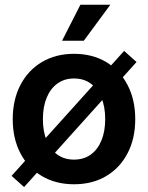

<svg xmlns="http://www.w3.org/2000/svg" viewBox="-20 -758 619 802"><path d="M289.1 11.7Q212.9 11.7 155 -22.5Q97.2 -56.6 65.2 -117.9Q33.2 -179.2 33.2 -260.3Q33.2 -341.3 65.2 -402.8Q97.2 -464.4 155 -498.8Q212.9 -533.2 289.1 -533.2Q366.2 -533.2 423.6 -498.8Q481 -464.4 512.9 -402.8Q544.9 -341.3 544.9 -260.3Q544.9 -179.2 512.9 -117.9Q481 -56.6 423.6 -22.5Q366.2 11.7 289.1 11.7ZM289.1 -91.3Q330.1 -91.3 359.1 -112.3Q388.2 -133.3 403.8 -171.4Q419.4 -209.5 419.4 -260.3Q419.4 -311.5 403.8 -349.6Q388.2 -387.7 359.1 -408.9Q330.1 -430.2 289.1 -430.2Q249 -430.2 219.7 -408.9Q190.4 -387.7 174.8 -349.6Q159.2 -311.5 159.2 -260.3Q159.2 -209 174.8 -171.1Q190.4 -133.3 219.5 -112.3Q248.5 -91.3 289.1 -91.3ZM80.6 23.4 28.3 -23.4 498.5 -545.4 550.3 -499ZM239.3 -587.9 315.9 -738.3H440.9L330.1 -587.9Z"/></svg>

Font: Inter 28pt SemiBold
Style: Regular
Weight: 600
Designer: Rasmus Andersson
Foundry: rsms
Version: Version 4.001;git-66647c0bb